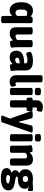

<svg xmlns="http://www.w3.org/2000/svg" viewBox="1696 -2496 1012 4444"><g transform="rotate(90 2202.0 -274.0)"><path d="M418 206Q382 206 365.5 196.5Q349 187 349 168V-56Q331 -27 298 -9.5Q265 8 221 8Q136 8 83.5 -61.5Q31 -131 31 -262Q31 -388 84.5 -459.5Q138 -531 230 -531Q269 -531 304.5 -515.5Q340 -500 360 -476Q362 -480 363 -484Q364 -488 366 -494Q374 -513 387 -519Q400 -525 430 -525H451Q516 -525 516 -488V168Q516 187 499.5 196.5Q483 206 446 206ZM275 -127Q298 -127 318 -139Q338 -151 349 -167V-376Q328 -398 281 -398Q239 -398 219.5 -365Q200 -332 200 -261Q200 -192 218 -159.5Q236 -127 275 -127Z M753 8Q683 8 647 -29Q611 -66 611 -138V-487Q611 -506 627 -515.5Q643 -525 680 -525H708Q744 -525 760.5 -515.5Q777 -506 777 -487V-175Q777 -128 824 -128Q846 -128 869 -140Q892 -152 907 -171V-487Q907 -506 923.5 -515.5Q940 -525 976 -525H1004Q1040 -525 1056.5 -515.5Q1073 -506 1073 -487V-174Q1073 -127 1075.5 -102Q1078 -77 1080.5 -64Q1083 -51 1083 -40Q1083 -22 1061 -13.5Q1039 -5 1010.5 -2Q982 1 963 1Q935 1 928 -12.5Q921 -26 914 -68Q886 -35 844.5 -13.5Q803 8 753 8Z M1304 8Q1227 8 1190.5 -35.5Q1154 -79 1154 -147Q1154 -176 1163.5 -207.5Q1173 -239 1202.5 -266.5Q1232 -294 1290.5 -311Q1349 -328 1446 -328V-352Q1446 -378 1430 -390.5Q1414 -403 1370 -403Q1332 -403 1301.5 -396Q1271 -389 1249.5 -382Q1228 -375 1217 -375Q1206 -375 1197.5 -393.5Q1189 -412 1184 -434Q1179 -456 1179 -467Q1179 -480 1198 -491.5Q1217 -503 1247.5 -512Q1278 -521 1313 -526Q1348 -531 1381 -531Q1470 -531 1520.5 -508.5Q1571 -486 1591 -447Q1611 -408 1611 -358V-176Q1611 -128 1614 -100.5Q1617 -73 1620 -58Q1623 -43 1623 -32Q1623 -22 1609 -15.5Q1595 -9 1574.5 -5.5Q1554 -2 1532.5 -0.5Q1511 1 1496 1Q1475 1 1469 -18Q1463 -37 1458 -58Q1452 -49 1432.5 -33Q1413 -17 1380.5 -4.5Q1348 8 1304 8ZM1365 -120Q1387 -120 1408.5 -131Q1430 -142 1446 -160V-224Q1375 -224 1345 -209Q1315 -194 1315 -162Q1315 -143 1327 -131.5Q1339 -120 1365 -120Z M1872 8Q1799 8 1759.5 -33Q1720 -74 1720 -150V-716Q1720 -735 1736.5 -744.5Q1753 -754 1789 -754H1817Q1854 -754 1870 -744.5Q1886 -735 1886 -716V-165Q1886 -127 1916 -127Q1930 -127 1939.5 -131.5Q1949 -136 1955 -136Q1962 -136 1968 -125Q1974 -114 1978 -98Q1982 -82 1984.5 -67.5Q1987 -53 1987 -47Q1987 -32 1970 -19.5Q1953 -7 1926.5 0.5Q1900 8 1872 8Z M2084 2Q2048 2 2031.5 -6.5Q2015 -15 2015 -30V-493Q2015 -508 2031.5 -516.5Q2048 -525 2084 -525H2112Q2148 -525 2164.5 -516.5Q2181 -508 2181 -493V-30Q2181 -15 2164.5 -6.5Q2148 2 2112 2ZM2098 -574Q2053 -574 2033 -583.5Q2013 -593 2013 -611V-679Q2013 -697 2033 -706.5Q2053 -716 2098 -716Q2142 -716 2162.5 -706.5Q2183 -697 2183 -679V-611Q2183 -593 2162.5 -583.5Q2142 -574 2098 -574Z M2369 2Q2333 2 2316.5 -7.5Q2300 -17 2300 -36V-384H2275Q2239 -384 2239 -440V-468Q2239 -523 2275 -523H2300V-602Q2300 -678 2340 -719Q2380 -760 2452 -760Q2480 -760 2506.5 -755Q2533 -750 2550 -740.5Q2567 -731 2567 -718Q2567 -712 2564.5 -696Q2562 -680 2558 -661.5Q2554 -643 2548 -629.5Q2542 -616 2535 -616Q2529 -616 2519.5 -620.5Q2510 -625 2496 -625Q2480 -625 2473.5 -616Q2467 -607 2467 -587V-523H2517Q2553 -523 2553 -468V-440Q2553 -384 2517 -384H2467V-36Q2467 -17 2450.5 -7.5Q2434 2 2397 2Z M2721 206Q2686 206 2670.5 200.5Q2655 195 2655 183Q2655 173 2660 162L2725 0L2555 -480Q2551 -493 2551 -501Q2551 -515 2567 -520Q2583 -525 2618 -525H2663Q2683 -525 2698.5 -519.5Q2714 -514 2719 -499L2801 -193H2805L2886 -499Q2891 -514 2905.5 -519.5Q2920 -525 2942 -525H2982Q3017 -525 3032.5 -519.5Q3048 -514 3048 -501Q3048 -493 3043 -480L2813 180Q2808 195 2793.5 200.5Q2779 206 2758 206Z M3155 2Q3119 2 3102.5 -6.5Q3086 -15 3086 -30V-493Q3086 -508 3102.5 -516.5Q3119 -525 3155 -525H3183Q3219 -525 3235.5 -516.5Q3252 -508 3252 -493V-30Q3252 -15 3235.5 -6.5Q3219 2 3183 2ZM3169 -574Q3124 -574 3104 -583.5Q3084 -593 3084 -611V-679Q3084 -697 3104 -706.5Q3124 -716 3169 -716Q3213 -716 3233.5 -706.5Q3254 -697 3254 -679V-611Q3254 -593 3233.5 -583.5Q3213 -574 3169 -574Z M3420 2Q3384 2 3367.5 -7.5Q3351 -17 3351 -36V-349Q3351 -396 3348.5 -421Q3346 -446 3343.5 -459Q3341 -472 3341 -483Q3341 -500 3363 -508Q3385 -516 3413.5 -519Q3442 -522 3461 -522Q3489 -522 3496 -508.5Q3503 -495 3510 -455Q3538 -488 3578.5 -509.5Q3619 -531 3668 -531Q3739 -531 3776 -493Q3813 -455 3813 -381V-36Q3813 -17 3797 -7.5Q3781 2 3744 2H3716Q3680 2 3663.5 -7.5Q3647 -17 3647 -36V-344Q3647 -395 3597 -395Q3576 -395 3554 -383Q3532 -371 3517 -352V-36Q3517 -17 3500.5 -7.5Q3484 2 3448 2Z M4113 212Q3989 212 3929.5 178.5Q3870 145 3870 79Q3870 0 3977 -36L3978 -40Q3949 -51 3934 -72.5Q3919 -94 3919 -121Q3919 -150 3937.5 -173.5Q3956 -197 3989 -211Q3948 -231 3923 -265.5Q3898 -300 3898 -353Q3898 -418 3928 -457Q3958 -496 4009.5 -513.5Q4061 -531 4123 -531Q4172 -531 4208 -525L4368 -533Q4387 -534 4394.5 -523.5Q4402 -513 4402 -484V-459Q4402 -413 4377 -413Q4369 -413 4347.5 -419.5Q4326 -426 4306 -435L4304 -431Q4349 -401 4349 -342Q4349 -287 4320.5 -251.5Q4292 -216 4243 -199.5Q4194 -183 4134 -183Q4092 -183 4079.5 -176Q4067 -169 4067 -155Q4067 -140 4089.5 -132.5Q4112 -125 4147.5 -120Q4183 -115 4221 -108Q4263 -100 4301 -85Q4339 -70 4363 -40Q4387 -10 4387 42Q4387 93 4353 131.5Q4319 170 4257 191Q4195 212 4113 212ZM4123 -295Q4152 -295 4172.5 -309.5Q4193 -324 4193 -357Q4193 -389 4172.5 -404Q4152 -419 4123 -419Q4095 -419 4074.5 -404Q4054 -389 4054 -357Q4054 -324 4074.5 -309.5Q4095 -295 4123 -295ZM4129 90Q4178 90 4202.5 78Q4227 66 4227 46Q4227 26 4192.5 16Q4158 6 4073 -2Q4052 7 4041 21Q4030 35 4030 50Q4030 68 4053.5 79Q4077 90 4129 90Z"/></g></svg>

Font: Asap ExtraBold
Style: Regular
Weight: 800
Designer: Pablo Cosgaya
Foundry: Omnibus-Type
Version: Version 3.001; ttfautohint (v1.8.4.7-5d5b)